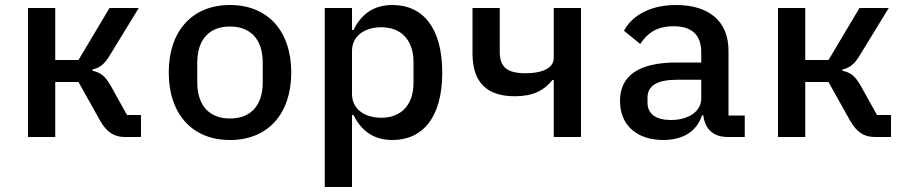

<svg xmlns="http://www.w3.org/2000/svg" viewBox="-20 -548 3640 768"><path d="M92 0H201V-220H294L380 -66C407 -19 436 0 480 0H544V-88H488L423 -205C400 -245 382 -258 350 -265V-270C378 -277 397 -289 420 -328L535 -516H418L294 -308H201V-516H92Z M900 12C1052 12 1145 -93 1145 -258C1145 -423 1052 -528 900 -528C748 -528 655 -423 655 -258C655 -93 748 12 900 12ZM900 -74C820 -74 769 -123 769 -219V-297C769 -393 820 -442 900 -442C980 -442 1031 -393 1031 -297V-219C1031 -123 980 -74 900 -74Z M1279 200H1388V-88H1394C1425 -25 1474 12 1550 12C1671 12 1749 -79 1749 -258C1749 -437 1671 -528 1550 -528C1474 -528 1425 -491 1394 -428H1388V-516H1279ZM1505 -77C1442 -77 1388 -109 1388 -172V-344C1388 -407 1442 -439 1505 -439C1588 -439 1634 -384 1634 -300V-216C1634 -132 1588 -77 1505 -77Z M2195 0H2304V-516H2195V-316C2195 -276 2150 -255 2082 -255C2007 -255 1979 -281 1979 -341V-516H1870V-334C1870 -220 1926 -163 2039 -163C2111 -163 2155 -185 2190 -228H2195Z M2959 0V-86H2894V-345C2894 -464 2815 -528 2684 -528C2575 -528 2505 -481 2476 -425L2541 -372C2569 -415 2607 -443 2674 -443C2748 -443 2785 -408 2785 -338V-298H2686C2533 -298 2460 -244 2460 -144C2460 -47 2528 12 2633 12C2714 12 2768 -24 2788 -87H2793C2800 -35 2829 0 2892 0ZM2664 -68C2605 -68 2570 -91 2570 -138V-158C2570 -205 2609 -229 2688 -229H2785V-154C2785 -103 2735 -68 2664 -68Z M3092 0H3201V-220H3294L3380 -66C3407 -19 3436 0 3480 0H3544V-88H3488L3423 -205C3400 -245 3382 -258 3350 -265V-270C3378 -277 3397 -289 3420 -328L3535 -516H3418L3294 -308H3201V-516H3092Z"/></svg>

Font: IBM Mono Medium
Style: Regular
Weight: 500
Monospace: yes
Designer: Mike Abbink, Paul van der Laan, Pieter van Rosmalen
Foundry: Bold Monday
Version: Version 2.3